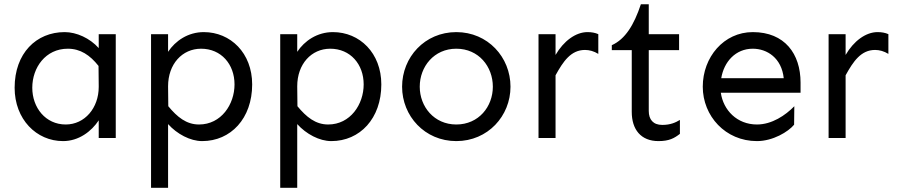

<svg xmlns="http://www.w3.org/2000/svg" viewBox="-20 -649 4218 903"><path d="M298.8 -419.9C358.4 -419.9 403.3 -389.6 443.4 -338.9L444.3 -245.1V-240.2C444.3 -141.6 378.9 -63.5 289.1 -63.5C194.3 -63.5 131.8 -142.6 131.8 -236.3C131.8 -331.1 194.3 -419.9 298.8 -419.9ZM284.2 -498C150.4 -498 48.8 -398.4 48.8 -236.3C48.8 -87.9 151.4 14.6 276.4 14.6C350.6 14.6 410.2 -31.2 444.3 -83V0H524.4V-488.3H444.3V-422.9C402.3 -469.7 339.8 -498 284.2 -498Z M925.8 -419.9C1020.5 -419.9 1083 -346.7 1083 -252C1083 -158.2 1020.5 -63.5 916 -63.5C856.4 -63.5 813.5 -98.6 771.5 -149.4L770.5 -243.2C770.5 -347.7 836.9 -419.9 925.8 -419.9ZM938.5 -498C864.3 -498 804.7 -457 770.5 -405.3V-488.3H690.4V234.4H770.5V-65.4C812.5 -18.6 875 14.6 930.7 14.6C1065.4 14.6 1166 -91.8 1166 -252C1166 -399.4 1064.5 -498 938.5 -498Z M1533.2 -419.9C1627.9 -419.9 1690.4 -346.7 1690.4 -252C1690.4 -158.2 1627.9 -63.5 1523.4 -63.5C1463.9 -63.5 1420.9 -98.6 1378.9 -149.4L1377.9 -243.2C1377.9 -347.7 1444.3 -419.9 1533.2 -419.9ZM1545.9 -498C1471.7 -498 1412.1 -457 1377.9 -405.3V-488.3H1297.9V234.4H1377.9V-65.4C1419.9 -18.6 1482.4 14.6 1538.1 14.6C1672.9 14.6 1773.4 -91.8 1773.4 -252C1773.4 -399.4 1671.9 -498 1545.9 -498Z M2126 -498C1977.5 -498 1871.1 -379.9 1871.1 -241.2C1871.1 -103.5 1977.5 14.6 2126 14.6C2274.4 14.6 2380.9 -103.5 2380.9 -241.2C2380.9 -379.9 2274.4 -498 2126 -498ZM2126 -419.9C2231.4 -419.9 2297.9 -335.9 2297.9 -241.2C2297.9 -147.5 2231.4 -63.5 2126 -63.5C2021.5 -63.5 1954.1 -147.5 1954.1 -241.2C1954.1 -335.9 2021.5 -419.9 2126 -419.9Z M2512.7 -488.3V0H2592.8V-294.9C2628.9 -360.4 2665 -414.1 2731.4 -414.1C2752 -414.1 2773.4 -408.2 2793.9 -395.5V-488.3C2779.3 -495.1 2761.7 -498 2743.2 -498C2687.5 -498 2630.9 -456.1 2592.8 -390.6V-488.3Z M2994.1 -628.9C2961.9 -532.2 2920.9 -464.8 2857.4 -436.5V-413.1H2951.2V-123C2951.2 -40 2994.1 14.6 3077.1 14.6C3127 14.6 3151.4 1 3177.7 -19.5V-85C3158.2 -73.2 3133.8 -61.5 3094.7 -61.5C3051.8 -61.5 3031.2 -86.9 3031.2 -127V-413.1H3173.8V-488.3H3031.2V-628.9Z M3520.5 -419.9C3587.9 -419.9 3656.2 -376 3666 -281.2H3372.1C3384.8 -358.4 3439.5 -419.9 3520.5 -419.9ZM3520.5 -498C3383.8 -498 3285.2 -379.9 3285.2 -241.2C3285.2 -103.5 3391.6 14.6 3540 14.6C3615.2 14.6 3687.5 -29.3 3714.8 -62.5L3715.8 -149.4C3673.8 -106.4 3610.4 -63.5 3540 -63.5C3446.3 -63.5 3381.8 -130.9 3370.1 -212.9H3745.1V-260.7C3745.1 -395.5 3670.9 -498 3520.5 -498Z M3877 -488.3V0H3957V-294.9C3993.2 -360.4 4029.3 -414.1 4095.7 -414.1C4116.2 -414.1 4137.7 -408.2 4158.2 -395.5V-488.3C4143.6 -495.1 4126 -498 4107.4 -498C4051.8 -498 3995.1 -456.1 3957 -390.6V-488.3Z"/></svg>

Font: Sen-gleads
Style: Regular
Weight: 400
Designer: Kosal Sen, Philatype
Foundry: Philatype
Version: Version 1.004; ttfautohint (v1.8.3)